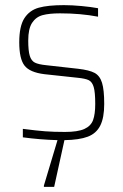

<svg xmlns="http://www.w3.org/2000/svg" viewBox="-20 -538 481 748"><path d="M231 8 191 190H151V185L204 8Q135 6 69 -3V-36Q123 -29 156 -26.5Q189 -24 233 -24Q283 -24 308.5 -35.5Q334 -47 342.5 -70Q351 -93 351 -133Q351 -179 345 -199Q339 -219 326 -225.5Q313 -232 283 -235L153 -249Q96 -256 75.5 -282.5Q55 -309 55 -373Q55 -436 75 -467Q95 -498 131 -508Q167 -518 229 -518Q260 -518 297.5 -514.5Q335 -511 362 -506V-473Q294 -486 214 -486Q172 -486 146 -479Q120 -472 105 -449Q90 -426 90 -380Q90 -340 96 -320.5Q102 -301 116 -294Q130 -287 160 -284L285 -270Q328 -265 348.5 -254Q369 -243 377.5 -215.5Q386 -188 386 -133Q386 -79 370.5 -48.5Q355 -18 322 -5.5Q289 7 231 8Z"/></svg>

Font: Saira Semi Condensed Thin
Style: Regular
Weight: 100
Width: 4
Designer: Hector Gatti with collaboration of the Omnibus-Type team
Foundry: Omnibus-Type
Version: Version 1.001; ttfautohint (v1.8)